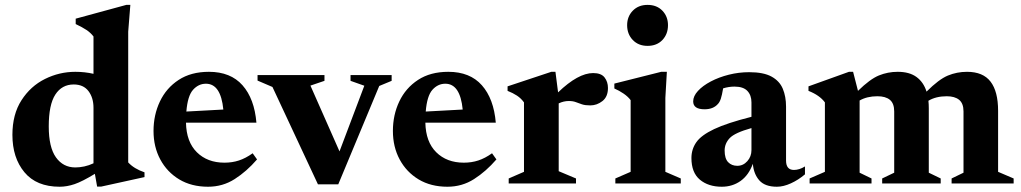

<svg xmlns="http://www.w3.org/2000/svg" viewBox="-20 -732 4072 766"><path d="M367.5 12.5 358.5 -38.5Q308.5 -8 277.8 2.5Q247 13 218 13Q125.5 13 77.5 -44.8Q29.5 -102.5 29.5 -194Q29.5 -276 65.8 -332.2Q102 -388.5 159.5 -417Q217 -445.5 280.5 -445.5Q318 -445.5 353 -437.5V-586.5Q341.5 -601.5 325 -612.5Q308.5 -623.5 282 -636V-657.5L484 -712.5H500L491.5 -605.5V-84Q515 -58.5 556.5 -44.5V-25.5L383.5 12.5ZM353 -302Q353 -342 333 -368.5Q313 -395 274 -395Q227 -395 200.8 -354.8Q174.5 -314.5 174.5 -227.5Q174.5 -144.5 203.2 -104.2Q232 -64 280.5 -64Q298 -64 316.5 -68Q335 -72 353 -80.5Z M813.5 -445.5Q900 -445.5 947.5 -391.8Q995 -338 1003 -242.5H722Q723.5 -166 765.5 -124.5Q807.5 -83 875.5 -83Q906.5 -83 933.2 -91.8Q960 -100.5 988 -120.5L1005.5 -96Q964 -48 916.2 -17.5Q868.5 13 810 13Q744 13 695.2 -16.2Q646.5 -45.5 619.5 -95.8Q592.5 -146 592.5 -209.5Q592.5 -273.5 618 -327.2Q643.5 -381 692.8 -413.2Q742 -445.5 813.5 -445.5ZM801.5 -398Q772 -398 750.2 -373.8Q728.5 -349.5 723.5 -287L871 -295Q861 -398 801.5 -398Z M1493 -389 1329.5 3.5H1248.5L1067 -385L1007.5 -410.5V-432.5H1274.5V-409.5L1218.5 -390.5L1334.5 -128L1433.5 -390L1378.5 -409.5V-432.5H1542.5V-409.5Z M1768.5 -445.5Q1855 -445.5 1902.5 -391.8Q1950 -338 1958 -242.5H1677Q1678.5 -166 1720.5 -124.5Q1762.5 -83 1830.5 -83Q1861.5 -83 1888.2 -91.8Q1915 -100.5 1943 -120.5L1960.5 -96Q1919 -48 1871.2 -17.5Q1823.5 13 1765 13Q1699 13 1650.2 -16.2Q1601.5 -45.5 1574.5 -95.8Q1547.5 -146 1547.5 -209.5Q1547.5 -273.5 1573 -327.2Q1598.5 -381 1647.8 -413.2Q1697 -445.5 1768.5 -445.5ZM1756.5 -398Q1727 -398 1705.2 -373.8Q1683.5 -349.5 1678.5 -287L1826 -295Q1816 -398 1756.5 -398Z M2346.5 -440.5Q2378.5 -440.5 2392 -423Q2405.5 -405.5 2405.5 -381Q2405.5 -346 2383.5 -328.8Q2361.5 -311.5 2335 -311.5Q2314.5 -311.5 2301.8 -315.8Q2289 -320 2277.5 -324.5Q2266 -329 2249.5 -329Q2228.5 -329 2209 -319.5V-49L2278 -20V0H2009.5V-20L2070.5 -46.5V-323.5Q2058.5 -340 2042.5 -350.5Q2026.5 -361 2005 -369.5V-387.5L2179.5 -445.5H2196L2206.5 -363.5Q2286.5 -440.5 2346.5 -440.5Z M2563.5 -549Q2527 -549 2504.5 -572.5Q2482 -596 2482 -631.5Q2482 -666 2504.5 -689.2Q2527 -712.5 2563.5 -712.5Q2600.5 -712.5 2622.8 -689.2Q2645 -666 2645 -631.5Q2645 -596 2622.8 -572.5Q2600.5 -549 2563.5 -549ZM2640.5 -445.5 2634.5 -341.5V-46.5L2696 -20V0H2435V-20L2496 -46.5V-332.5Q2485.5 -346.5 2468 -358.5Q2450.5 -370.5 2431 -379V-398.5L2618 -445.5Z M3079.5 13Q3032 13 3009.5 -12.2Q2987 -37.5 2983.5 -78.5Q2967 -33 2934.5 -10Q2902 13 2859.5 13Q2806 13 2772.2 -15.2Q2738.5 -43.5 2738.5 -101.5Q2738.5 -136.5 2758 -164.5Q2777.5 -192.5 2829.2 -217Q2881 -241.5 2978 -266V-323.5Q2978 -352 2961.8 -369.2Q2945.5 -386.5 2910.5 -386.5Q2887.5 -386.5 2865 -379.5Q2860.5 -352.5 2855.8 -338.2Q2851 -324 2844 -317Q2825.5 -296 2791 -296Q2745.5 -296 2745.5 -327.5Q2745.5 -348.5 2764.5 -369.2Q2783.5 -390 2815.8 -407Q2848 -424 2887.8 -434Q2927.5 -444 2969 -444Q3026 -444 3058 -426.5Q3090 -409 3103 -378Q3116 -347 3116 -306.5V-91.5Q3116 -54 3147.5 -54Q3169 -54 3191.5 -68V-36.5Q3165 -14 3135.2 -0.5Q3105.5 13 3079.5 13ZM2871 -131.5Q2871 -99.5 2885 -85Q2899 -70.5 2921.5 -70.5Q2945 -70.5 2961.5 -89Q2978 -107.5 2978 -133V-221Q2911.5 -202.5 2891.2 -181Q2871 -159.5 2871 -131.5Z M3685.5 -300V-43L3733 -20V0H3499.5V-20L3547.5 -43V-287.5Q3547.5 -319.5 3530.2 -333.8Q3513 -348 3480.5 -348Q3439 -348 3409.5 -331V-43L3457 -20V0H3210V-20L3271 -46.5V-323.5Q3250 -352 3205.5 -369.5V-387.5L3367 -445.5H3383.5L3403 -369.5Q3451 -416.5 3486.5 -431Q3522 -445.5 3561.5 -445.5Q3608 -445.5 3636.2 -425Q3664.5 -404.5 3676.5 -366.5Q3725.5 -415.5 3761.5 -430.5Q3797.5 -445.5 3838 -445.5Q3902 -445.5 3932 -406.2Q3962 -367 3962 -290V-46.5L4024 -20V0H3776.5V-20L3824 -43V-287.5Q3824 -319.5 3806.5 -333.8Q3789 -348 3757 -348Q3714 -348 3684 -330Q3685.5 -316 3685.5 -300Z"/></svg>

Font: Newsreader Text
Style: Bold
Weight: 700
Designer: Hugues Gentile
Foundry: Production Type
Version: Version 1.001